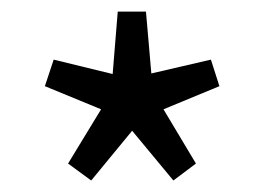

<svg xmlns="http://www.w3.org/2000/svg" viewBox="-20 -732 458 332"><path d="M97.7 -449.2 154.8 -543 57.6 -583 72.8 -628.9 174.8 -604 183.6 -711.9H232.4L241.7 -605L344.7 -628.9L359.4 -583L262.7 -543L318.8 -449.2L279.8 -419.9L208.5 -505.9L137.7 -419.9Z"/></svg>

Font: Pyidaungsu ZawDecode
Style: Regular
Weight: 400
Designer: Sun Tun
Foundry: Your Own Font Foundry
Version: Version 2.50